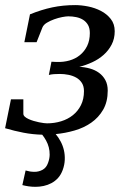

<svg xmlns="http://www.w3.org/2000/svg" viewBox="-36 -514 499 750"><path d="M412.1 -392.1Q412.1 -362.8 400.1 -339.8Q388.2 -316.9 368.7 -299.6Q349.1 -282.2 324.2 -270.8Q299.3 -259.3 273.9 -252.9Q295.4 -252 315.4 -246.3Q335.4 -240.7 350.8 -229.5Q366.2 -218.3 375.5 -201.2Q384.8 -184.1 384.8 -160.2Q384.8 -116.2 366.9 -85.4Q349.1 -54.7 320.3 -34.7Q291.5 -14.6 255.1 -4.2Q218.8 6.3 181.6 9.8Q192.4 22.5 200.9 38.6Q209.5 54.7 213.6 72.5Q217.8 90.3 217 110.1Q216.3 129.9 209 149.9Q202.1 168.5 190.7 181.2Q179.2 193.8 164.8 201.4Q150.4 209 134.5 212.4Q118.7 215.8 102.5 215.8Q88.9 215.8 75.7 213.9Q62.5 211.9 51.3 209L64 151.9Q72.3 154.3 80.8 155.8Q89.4 157.2 99.1 157.2Q115.7 157.2 130.4 149.2Q145 141.1 151.4 123Q157.7 106.4 158 90.8Q158.2 75.2 154.5 61.3Q150.9 47.4 144 34.9Q137.2 22.5 128.9 12.2Q91.3 11.2 55.9 4.4Q20.5 -2.4 -16.1 -13.2L6.8 -126H55.2V-69.8Q55.2 -63.5 60.8 -58.3Q66.4 -53.2 75.4 -49.1Q84.5 -44.9 95.2 -41.7Q106 -38.6 116.2 -36.4Q126.5 -34.2 135 -33.2Q143.6 -32.2 147.9 -32.2Q176.8 -32.2 202.9 -40.3Q229 -48.3 248.8 -64.2Q268.6 -80.1 280.3 -103.5Q292 -127 292 -158.2Q292 -177.2 283.7 -190.2Q275.4 -203.1 262 -210.7Q248.5 -218.3 231.7 -221.7Q214.8 -225.1 198.2 -225.1Q186 -225.1 175 -224.4Q164.1 -223.6 154.8 -221.2L165 -272.9L185.1 -272Q211.4 -271 234.9 -277.6Q258.3 -284.2 276.1 -298.6Q293.9 -313 304.4 -334.5Q314.9 -356 314.9 -384.8Q314.9 -403.8 307.9 -416.3Q300.8 -428.7 289.1 -436.3Q277.3 -443.8 262.2 -447Q247.1 -450.2 231 -450.2Q222.2 -450.2 206.8 -447.3Q191.4 -444.3 175.8 -438.7Q160.2 -433.1 147.2 -425.3Q134.3 -417.5 129.9 -407.2L106.9 -349.1H59.1L81.1 -458Q125.5 -476.1 167.7 -485.1Q210 -494.1 257.8 -494.1Q281.2 -494.1 308.1 -488.8Q335 -483.4 358.2 -471.4Q381.3 -459.5 396.7 -439.9Q412.1 -420.4 412.1 -392.1Z"/></svg>

Font: Charis SIL
Style: Italic
Weight: 400
Italic angle: -11°
Foundry: SIL International
Version: Version 4.112